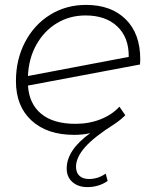

<svg xmlns="http://www.w3.org/2000/svg" viewBox="-20 -546 634 783"><path d="M552 -304 551 -283 94 -197Q99 -122 148.5 -81.5Q198 -41 288 -41Q343 -41 390 -59.5Q437 -78 467 -111L491 -76Q472 -57 448 -41Q364 12 327 54Q290 96 290 134Q290 158 304 171Q318 184 343 184Q380 184 411 162L419 192Q383 217 336 217Q299 217 275.5 196.5Q252 176 252 141Q252 66 348 -3Q317 4 283 4Q172 4 108.5 -54.5Q45 -113 45 -215Q45 -303 82 -374Q119 -445 184 -485.5Q249 -526 331 -526Q433 -526 492.5 -467.5Q552 -409 552 -304ZM94 -236 505 -314Q506 -393 458.5 -438Q411 -483 329 -483Q264 -483 212 -451.5Q160 -420 128.5 -364Q97 -308 94 -236Z"/></svg>

Font: Montserrat Alternates Light
Style: Italic
Weight: 300
Italic angle: -11.3°
Designer: Julieta Ulanovsky
Foundry: Julieta Ulanovsky
Version: Version 7.200